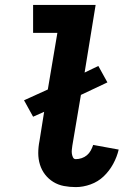

<svg xmlns="http://www.w3.org/2000/svg" viewBox="-20 -755 540 783"><path d="M289 8Q264 8 240.5 3.5Q217 -1 197.5 -13Q178 -25 164 -43Q150 -61 143 -83.5Q136 -106 136 -130.5Q136 -155 141 -180L160 -299L115 -279L78 -346L175 -390L214 -621H115V-735H370L325 -459L381 -486L418 -419L310 -368L275 -161Q274 -153 273 -145Q272 -137 273 -129Q274 -121 277.5 -113.5Q281 -106 289 -106Q301 -106 313 -110Q325 -114 334.5 -122Q344 -130 350 -141Q356 -152 360 -164L464 -145Q457 -115 441.5 -86.5Q426 -58 403 -36Q380 -14 349.5 -3Q319 8 289 8Z"/></svg>

Font: Iosevka Curly Slab Heavy
Style: Italic
Weight: 900
Italic angle: -9°
Monospace: yes
Designer: Belleve Invis
Foundry: Belleve Invis
Version: Version 22.1.2; ttfautohint (v1.8.4)